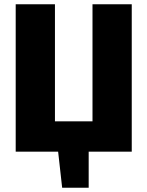

<svg xmlns="http://www.w3.org/2000/svg" viewBox="-20 -715 694 905"><path d="M601 -695H416V-143H239V-695H54V0H254L273 170H398V0H601Z"/></svg>

Font: Fira Sans ExtraBold
Style: Regular
Weight: 800
Designer: bBox Type GmbH & Carrois Corporate GbR & Edenspiekermann AG
Foundry: bBox Type GmbH & Carrois Corporate GbR & Edenspiekermann AG
Version: Version 4.300;PS 004.300;hotconv 1.0.88;makeotf.lib2.5.64775